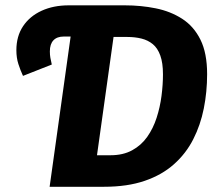

<svg xmlns="http://www.w3.org/2000/svg" viewBox="-20 -714 826 734"><path d="M266.7 -693.6H457.2Q518.8 -693.6 575.2 -682.2Q631.6 -670.9 676.2 -642.3Q720.9 -613.6 746.3 -562.3Q771.8 -511 771.8 -430.6Q771.8 -362.7 759.1 -299.3Q746.5 -236 718.8 -181.7Q691.2 -127.3 645.2 -86.3Q599.3 -45.3 533.2 -22.7Q467.2 0 378 0H169.7ZM466.6 -572.7H414.1L350.8 -120.5H402.4Q450.7 -120.5 485.4 -139.6Q520.2 -158.6 542.9 -190.9Q565.6 -223.1 578.7 -263.6Q591.8 -304.1 597.4 -347.1Q603 -390.1 603 -430Q603 -473.7 592.8 -501.8Q582.7 -529.8 564.3 -545.1Q545.9 -560.3 521 -566.5Q496.1 -572.7 466.6 -572.7ZM178 -467.3 67.9 -423.9Q57.9 -445.5 50.3 -469.1Q42.6 -492.8 42.6 -522Q42.6 -575.4 68.1 -613.7Q93.6 -652 138.9 -672.8Q184.2 -693.6 242.7 -693.6H267.1L250.2 -574.3H223.5Q198 -574.3 184.3 -559.9Q170.6 -545.5 170.6 -517.6Q170.6 -504 172.6 -493Q174.6 -481.9 178 -467.3Z"/></svg>

Font: Fira Sans Variable
Style: Italic
Weight: 397
Italic angle: -8°
Designer: Carrois Corporate & Edenspiekermann AG
Foundry: Carrois Corporate GbR & Edenspiekermann AG
Version: Version 4.202